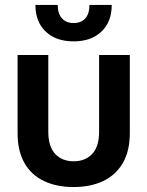

<svg xmlns="http://www.w3.org/2000/svg" viewBox="-20 -743 595 775"><path d="M277 12Q209 12 158 -12Q107 -36 79 -84.5Q51 -133 51 -206V-521H175V-211Q175 -151 203 -121.5Q231 -92 277 -92Q324 -92 352 -121.5Q380 -151 380 -211V-521H504V-206Q504 -133 475.5 -84.5Q447 -36 396 -12Q345 12 277 12ZM277 -576Q206 -576 164.5 -615.5Q123 -655 123 -723H213Q213 -688 230 -669Q247 -650 277 -650Q307 -650 324 -668.5Q341 -687 341 -723H431Q431 -655 389.5 -615.5Q348 -576 277 -576Z"/></svg>

Font: TikTok Sans 24pt SemiBold
Style: Regular
Weight: 600
Version: Version 4.000